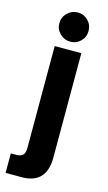

<svg xmlns="http://www.w3.org/2000/svg" viewBox="-129 -719 523 933"><g transform="rotate(15 132.5 -253.0)"><path d="M74 23V-488H208V37Q208 169 84 169H3V71H30Q52 71 63 61Q74 51 74 23ZM192.5 -549Q171 -528 141 -528Q111 -528 89 -549.5Q67 -571 67 -601.5Q67 -632 89 -653.5Q111 -675 141 -675Q171 -675 192.5 -653.5Q214 -632 214 -601Q214 -570 192.5 -549Z"/></g></svg>

Font: Squada One
Style: Regular
Weight: 400
Version: Version 1.001